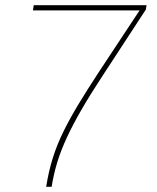

<svg xmlns="http://www.w3.org/2000/svg" viewBox="-20 -720 604 740"><path d="M158 0Q167 -58 183 -109.5Q199 -161 224 -212Q249 -263 283.5 -320Q318 -377 364 -447L518 -680H107L110 -700H545L542 -683L376 -429Q328 -356 294.5 -298Q261 -240 238 -190.5Q215 -141 201 -95.5Q187 -50 179 0Z"/></svg>

Font: Georama ExtraCondensed Thin Thin
Style: Italic
Weight: 250
Italic angle: -9°
Version: Version 1.001